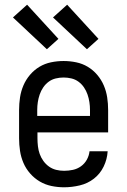

<svg xmlns="http://www.w3.org/2000/svg" viewBox="-20 -787 540 815"><path d="M252 8Q225 8 198.5 2.5Q172 -3 149 -16.5Q126 -30 108 -50.5Q90 -71 79.5 -95.5Q69 -120 65 -146.5Q61 -173 61 -200V-320Q61 -347 65 -373.5Q69 -400 79.5 -424.5Q90 -449 107.5 -469.5Q125 -490 147.5 -503.5Q170 -517 196.5 -522.5Q223 -528 250 -528Q277 -528 303.5 -522.5Q330 -517 352.5 -503.5Q375 -490 392.5 -469.5Q410 -449 420.5 -424.5Q431 -400 435 -373.5Q439 -347 439 -320V-225H139V-200Q139 -183 141 -166Q143 -149 148.5 -133.5Q154 -118 164 -104Q174 -90 188 -80Q202 -70 218.5 -66Q235 -62 252 -62Q271 -62 289.5 -66Q308 -70 323.5 -81Q339 -92 348.5 -109Q358 -126 360 -145H437Q435 -111 420 -80Q405 -49 378.5 -28.5Q352 -8 318.5 0Q285 8 252 8ZM362 -295V-320Q362 -337 359.5 -353.5Q357 -370 351.5 -386Q346 -402 336.5 -416Q327 -430 313.5 -440Q300 -450 283.5 -454Q267 -458 250 -458Q233 -458 216.5 -454Q200 -450 186.5 -440Q173 -430 163.5 -416Q154 -402 148.5 -386Q143 -370 140.5 -353.5Q138 -337 138 -320V-295ZM349 -578 205 -713 265 -767 398 -622ZM179 -578 35 -713 95 -767 228 -622Z"/></svg>

Font: Iosevka Slab
Style: Regular
Weight: 400
Monospace: yes
Designer: Belleve Invis
Foundry: Belleve Invis
Version: Version 11.2.4; ttfautohint (v1.8.3)